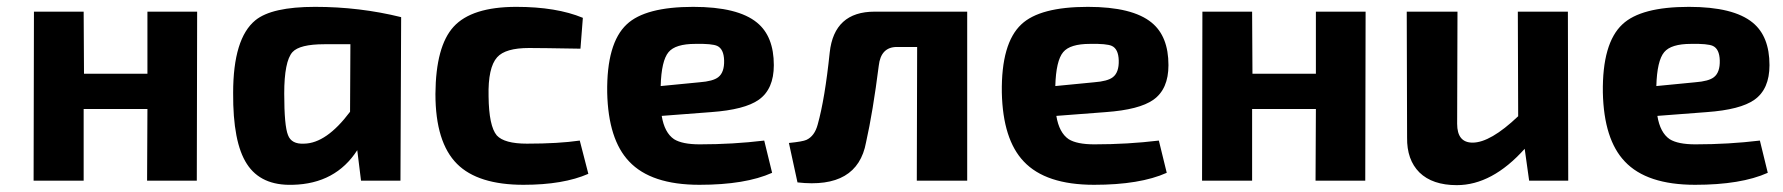

<svg xmlns="http://www.w3.org/2000/svg" viewBox="-20 -527 5201 560"><path d="M554 0H409L410 -209H224V0H78L79 -493H224L225 -312H410V-493H555Z M1033 0 1022 -89Q959 9 834 12Q741 15 700 -49Q659 -112 660 -256Q660 -415 725 -468Q773 -507 899 -507Q1029 -507 1150 -477L1148 0ZM926 -398Q854 -398 833 -375Q809 -348 809 -254Q809 -160 820 -133Q830 -106 867 -108Q932 -109 1001 -201L1002 -398Z M1696 -20Q1623 12 1507 12Q1374 12 1313 -49Q1250 -112 1250 -253Q1251 -392 1303 -449Q1356 -507 1486 -507Q1603 -507 1680 -475L1673 -385Q1556 -387 1523 -387Q1454 -387 1430 -360Q1403 -330 1405 -246Q1406 -159 1429 -132Q1451 -108 1517 -108Q1609 -108 1671 -117Z M2232 -23Q2154 12 2020 12Q1879 12 1815 -56Q1754 -120 1751 -257Q1749 -401 1808 -456Q1862 -507 2002 -507Q2132 -507 2188 -461Q2237 -421 2237 -337Q2237 -267 2193 -236Q2152 -207 2054 -200L1910 -189Q1918 -140 1946 -121Q1970 -106 2021 -106Q2118 -106 2209 -117ZM2020 -287Q2060 -290 2075 -302Q2093 -316 2092 -351Q2091 -384 2072 -393Q2057 -400 2008 -399Q1950 -399 1930 -375Q1909 -350 1907 -276Z M2801 0H2654L2655 -390H2596Q2549 -390 2543 -335Q2526 -201 2506 -112Q2481 25 2306 5L2281 -110Q2321 -114 2332 -119Q2356 -130 2365 -164Q2386 -239 2400 -374Q2413 -493 2531 -493H2801Z M3383 -23Q3305 12 3171 12Q3030 12 2966 -56Q2905 -120 2902 -257Q2900 -401 2959 -456Q3013 -507 3153 -507Q3283 -507 3339 -461Q3388 -421 3388 -337Q3388 -267 3344 -236Q3303 -207 3205 -200L3061 -189Q3069 -140 3097 -121Q3121 -106 3172 -106Q3269 -106 3360 -117ZM3171 -287Q3211 -290 3226 -302Q3244 -316 3243 -351Q3242 -384 3223 -393Q3208 -400 3159 -399Q3101 -399 3081 -375Q3060 -350 3058 -276Z M3962 0H3817L3818 -209H3632V0H3486L3487 -493H3632L3633 -312H3818V-493H3963Z M4554 0H4440L4427 -93Q4332 13 4229 13Q4158 13 4120 -24Q4083 -61 4084 -126L4083 -493H4231L4230 -166Q4230 -111 4275 -111Q4327 -111 4408 -188L4407 -493H4553Z M5136 -23Q5058 12 4924 12Q4783 12 4719 -56Q4658 -120 4655 -257Q4653 -401 4712 -456Q4766 -507 4906 -507Q5036 -507 5092 -461Q5141 -421 5141 -337Q5141 -267 5097 -236Q5056 -207 4958 -200L4814 -189Q4822 -140 4850 -121Q4874 -106 4925 -106Q5022 -106 5113 -117ZM4924 -287Q4964 -290 4979 -302Q4997 -316 4996 -351Q4995 -384 4976 -393Q4961 -400 4912 -399Q4854 -399 4834 -375Q4813 -350 4811 -276Z"/></svg>

Font: Taylor Sans Bold LRS
Style: Bold
Weight: 700
Italic angle: -8°
Designer: Natanael Gama
Version: Version 1.001 September 8, 2015